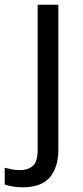

<svg xmlns="http://www.w3.org/2000/svg" viewBox="-75 -556 353 816"><path d="M22 240Q-3 240 -22 236.5Q-41 233 -55 228V157Q-40 161 -24 164Q-8 167 11 167Q43 167 64 149.5Q85 132 85 83V-536H173V80Q173 155 137 197.5Q101 240 22 240Z"/></svg>

Font: Noto Sans Lao
Style: Regular
Weight: 400
Designer: Monotype Design Team
Foundry: Monotype Imaging Inc.
Version: Version 2.003; ttfautohint (v1.8.4.7-5d5b)